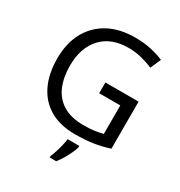

<svg xmlns="http://www.w3.org/2000/svg" viewBox="-215 -870 1158 1237"><g transform="rotate(30 364.0 -251.5)"><path d="M407 -377H654V-27Q596 -8 537 1Q478 10 403 10Q292 10 216 -34.5Q140 -79 100.5 -161.5Q61 -244 61 -357Q61 -469 105 -551Q149 -633 231.5 -678.5Q314 -724 431 -724Q491 -724 544.5 -713Q598 -702 644 -682L610 -604Q572 -621 524.5 -633Q477 -645 426 -645Q298 -645 226.5 -568Q155 -491 155 -357Q155 -272 182.5 -206.5Q210 -141 269 -104.5Q328 -68 424 -68Q471 -68 504 -73Q537 -78 564 -85V-297H407ZM466 70Q462 88 449.5 115.5Q437 143 420.5 171Q404 199 386 221H338V209Q346 192 354.5 165.5Q363 139 370 110.5Q377 82 379 61H466Z"/></g></svg>

Font: Noto Sans Mayan Numerals
Style: Regular
Weight: 400
Designer: Monotype Design Team
Foundry: Monotype Imaging Inc.
Version: Version 2.001; ttfautohint (v1.8.4.7-5d5b)